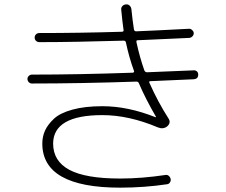

<svg xmlns="http://www.w3.org/2000/svg" viewBox="-20 -821 1040 884"><path d="M127 -436.5Q118.2 -436.5 112.3 -442.9Q106.4 -449.2 106.4 -458Q106.4 -465.8 112.8 -471.7Q119.1 -477.5 127 -477.5Q340.8 -477.5 590.8 -486.3Q594.7 -486.3 596.7 -489.3Q598.6 -492.2 596.7 -495.1Q574.2 -556.6 559.6 -626Q557.6 -633.8 549.8 -633.8Q316.4 -627 161.1 -627Q152.3 -627 146 -632.8Q139.6 -638.7 139.6 -647.9Q139.6 -657.2 146 -663.1Q152.3 -668.9 161.1 -668.9Q345.7 -668.9 541 -674.8Q550.8 -674.8 548.8 -683.6Q543.9 -716.8 538.1 -776.4Q537.1 -786.1 543.5 -793Q549.8 -799.8 560.1 -800.8Q570.3 -801.8 577.1 -794.9Q584 -788.1 585 -778.3Q589.8 -729.5 596.7 -685.5Q598.6 -676.8 606.4 -676.8Q683.6 -679.7 849.6 -688.5Q857.4 -689.5 864.7 -682.6Q872.1 -675.8 872.1 -668Q872.1 -660.2 866.2 -653.8Q860.4 -647.5 851.6 -646.5Q774.4 -642.6 613.3 -635.7Q606.4 -635.7 608.4 -626Q623 -558.6 644.5 -497.1Q648.4 -488.3 657.2 -488.3Q729.5 -491.2 871.1 -497.1Q879.9 -498 886.2 -492.7Q892.6 -487.3 892.6 -477.5Q892.6 -458 873 -456.1Q678.7 -447.3 672.9 -447.3Q664.1 -447.3 668 -439.5Q707 -351.6 755.9 -275.4Q768.6 -255.9 750 -239.3Q731.4 -224.6 707 -234.4Q573.2 -291 451.2 -291Q225.6 -291 224.6 -160.2Q224.6 -79.1 299.3 -39.1Q374 1 533.2 1Q631.8 1 743.2 -15.6Q751 -16.6 757.3 -11.2Q763.7 -5.9 765.6 2Q767.6 10.7 762.7 18.6Q757.8 26.4 749 27.3Q643.6 43 533.2 43Q174.8 43 174.8 -160.2Q174.8 -192.4 187.5 -220.2Q200.2 -248 228.5 -274.4Q256.8 -300.8 314 -316.4Q371.1 -332 451.2 -332Q569.3 -332 696.3 -281.2L698.2 -282.2V-283.2Q649.4 -367.2 619.1 -438.5Q616.2 -445.3 608.4 -445.3Q348.6 -436.5 127 -436.5Z"/></svg>

Font: Rounded-X Mgen+ 1m light
Style: Regular
Weight: 200
Designer: [Source Han Sans]
Ryoko NISHIZUKA  (kana & ideographs); Paul D. Hunt (Latin, Greek & Cyrillic); Wenlong ZHANG  (bopomofo
Version: Version 1.059.20150602